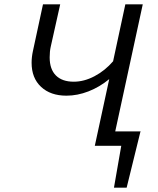

<svg xmlns="http://www.w3.org/2000/svg" viewBox="-20 -678 734 893"><path d="M633 -65 569 195H510L544 0H421L488 -310Q443 -273 391.5 -253Q340 -233 289 -233Q215 -233 171 -274Q127 -315 127 -386Q127 -412 133 -440L180 -658H260L216 -461Q211 -439 211 -411Q211 -356 240 -327Q269 -298 323 -298Q371 -298 419.5 -323.5Q468 -349 506 -393L563 -658H644L516 -67H635Z"/></svg>

Font: Ysabeau Medium
Style: Italic
Weight: 500
Italic angle: -12°
Designer: Christian Thalmann (Catharsis Fonts)
Version: Version 0.003